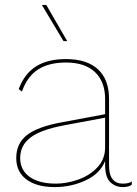

<svg xmlns="http://www.w3.org/2000/svg" viewBox="-20 -750 557 780"><path d="M516 -13 515 1Q502 10 479 10Q449 10 428 -10Q407 -30 407 -82V-96Q387 -45 328.5 -17.5Q270 10 202 10Q129 10 87.5 -21Q46 -52 46 -108Q46 -167 89 -201Q132 -235 230 -253L407 -286V-348Q407 -418 366 -457Q325 -496 248 -496Q179 -496 135 -468Q91 -440 69 -378L56 -388Q79 -450 126 -480Q173 -510 248 -510Q333 -510 378 -468.5Q423 -427 423 -348V-76Q423 -40 437.5 -22Q452 -4 478 -4Q504 -4 516 -13ZM407 -151V-272L241 -241Q145 -223 103.5 -191Q62 -159 62 -108Q62 -59 100.5 -31.5Q139 -4 207 -4Q250 -4 296.5 -20Q343 -36 375 -69.5Q407 -103 407 -151ZM253 -583H238L150 -730H168Z"/></svg>

Font: Work Sans Hairline
Style: Regular
Weight: 400
Designer: Wei Huang
Foundry: Wei Huang
Version: Version 1.032